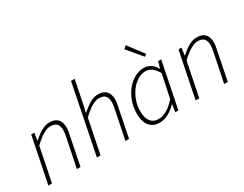

<svg xmlns="http://www.w3.org/2000/svg" viewBox="-81 -1241 2215 1743"><g transform="rotate(-30 1026.5 -370.0)"><path d="M41 0H79L151 -355C224 -426 281 -457 324 -457C385 -457 410 -427 410 -367C410 -348 408 -334 402 -305L340 0H378L440 -310C446 -338 448 -351 448 -375C448 -444 416 -492 334 -492C276 -492 218 -454 163 -403H159L170 -480H138Z M550 0H588L660 -355C733 -426 790 -457 833 -457C894 -457 919 -427 919 -367C919 -348 917 -334 911 -305L849 0H887L949 -310C955 -338 957 -351 957 -375C957 -444 925 -492 843 -492C785 -492 731 -454 669 -402H665L678 -451L732 -720H694Z M1202 12C1268 12 1330 -25 1379 -77H1383L1372 0H1404L1501 -480H1469L1450 -413H1446C1421 -460 1379 -492 1322 -492C1190 -492 1062 -345 1062 -161C1062 -48 1117 12 1202 12ZM1209 -22C1142 -22 1100 -70 1100 -168C1100 -313 1206 -458 1321 -458C1367 -458 1406 -433 1442 -370L1391 -127C1334 -60 1272 -22 1209 -22ZM1385 -574 1408 -591 1286 -752 1257 -727Z M1585 0H1623L1695 -355C1768 -426 1825 -457 1868 -457C1929 -457 1954 -427 1954 -367C1954 -348 1952 -334 1946 -305L1884 0H1922L1984 -310C1990 -338 1992 -351 1992 -375C1992 -444 1960 -492 1878 -492C1820 -492 1762 -454 1707 -403H1703L1714 -480H1682Z"/></g></svg>

Font: Source Sans Pro Light
Style: Italic
Weight: 300
Italic angle: -11°
Designer: Paul D. Hunt
Foundry: Adobe Systems Incorporated
Version: Version 3.006;hotconv 1.0.111;makeotfexe 2.5.65597